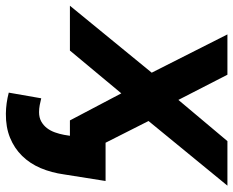

<svg xmlns="http://www.w3.org/2000/svg" viewBox="-96 -478 783 644"><g transform="rotate(90 295.0 -156.5)"><path d="M308.6 -363.8 446.8 -528.3H596.2L379.4 -263.7L512.7 0H377.4L286.6 -172.4L143.1 0H-7.3L217.3 -274.4L88.9 -528.3H224.1ZM580.6 -119.6 558.6 19Q552.7 62 537.4 98.1Q522 134.3 496.3 160.4Q470.7 186.5 435.3 200.9Q399.9 215.3 354.5 214.8Q319.8 214.4 284.2 205.1L303.2 96.2Q314.5 99.1 326.2 101.3Q337.9 103.5 349.6 103.5Q367.7 103.5 380.9 96.2Q394 88.9 403.1 77.1Q412.1 65.4 417.5 50.3Q422.9 35.2 425.8 19.5L448.2 -119.6Z"/></g></svg>

Font: Roboto Mono
Style: Bold Italic
Weight: 700
Designer: Google
Version: Version 2.000985; 2015; ttfautohint (v1.3)